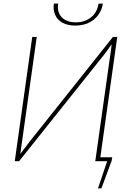

<svg xmlns="http://www.w3.org/2000/svg" viewBox="-20 -895 718 1066"><path d="M514 -22H603L600 -3L543 151H524L575 0H511ZM631 -690 534 0H509L587 -553Q591 -577 594 -601Q597 -625 600 -649L599 -648Q589 -634 578 -618.5Q567 -603 556 -589L86 0H62L159 -690H184L107 -142Q103 -117 100 -92Q97 -67 93 -41L94 -42Q105 -56 119 -75Q133 -94 144 -108L607 -690ZM527 -875H551Q546 -840 525.5 -812Q505 -784 472.5 -768.5Q440 -753 398 -753Q356 -753 327.5 -768.5Q299 -784 286.5 -812Q274 -840 279 -875H303Q296 -826 323.5 -798.5Q351 -771 401 -771Q450 -771 485 -798.5Q520 -826 527 -875Z"/></svg>

Font: Exo 2 Thin
Style: Italic
Weight: 250
Italic angle: -8°
Designer: Natanael Gama
Foundry: Natanael Gama
Version: Version 2.010